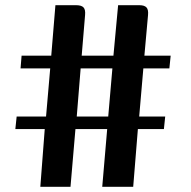

<svg xmlns="http://www.w3.org/2000/svg" viewBox="-20 -718 734 738"><path d="M290 -455 275 -270H396L412 -455ZM251 0H135L152 -222H39L44 -270H157L173 -455H59L63 -504H177L193 -698H273Q293 -698 301 -689.5Q309 -681 307 -660L294 -504H416L434 -698H516Q535 -698 543 -689.5Q551 -681 549 -660L535 -504H636L631 -455H531L515 -270H615L610 -222H510L492 0H373L392 -222H270Z"/></svg>

Font: Cafe24 Danjunghae
Style: Regular
Weight: 400
Designer: Cafe24 thkim, hmlim, mnelim, nhlee, sslee, sskim, smlim, yjkim, sdjeong, hskwak & 4IRTF
Foundry: Cafe24
Version: Version 1.000